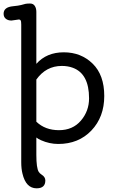

<svg xmlns="http://www.w3.org/2000/svg" viewBox="-29 -798 632 1074"><path d="M316.9 -429.2Q228.5 -429.2 174.3 -353V-117.2Q223.6 -69.8 300.8 -69.8Q377.9 -69.8 423.6 -123.3Q469.2 -176.8 469.2 -248Q469.2 -385.3 378.4 -418.9Q350.6 -429.2 316.9 -429.2ZM174.3 -440.9Q231.4 -505.4 327.9 -505.4Q424.3 -505.4 489.3 -441.9Q554.2 -378.4 554.2 -261Q554.2 -143.6 482.4 -68.1Q410.6 7.3 296.9 7.3Q247.6 7.3 200.2 -13.7Q185.5 -20 174.3 -28.8V68.4Q174.3 141.1 187.5 163.1Q192.9 171.9 203.6 178.7Q224.6 191.9 224.6 211.4Q224.6 255.4 175.8 255.4Q116.2 255.4 96.7 173.3Q89.8 146 89.8 109.4V-660.6Q89.8 -679.2 86.4 -684.1Q83 -689 76.7 -689L35.2 -683.1Q15.6 -683.1 3.4 -693.1Q-8.8 -703.1 -8.8 -721.2Q-8.8 -758.3 44.4 -763.2Q74.2 -766.1 89.4 -770L113.3 -776.4Q122.1 -778.3 139.4 -778.3Q156.7 -778.3 165.5 -765.1Q174.3 -752 174.3 -731.4Z"/></svg>

Font: Oldenburg
Style: Regular
Weight: 400
Designer: Nicole Fally
Foundry: Nicole Fally
Version: Version 1.001